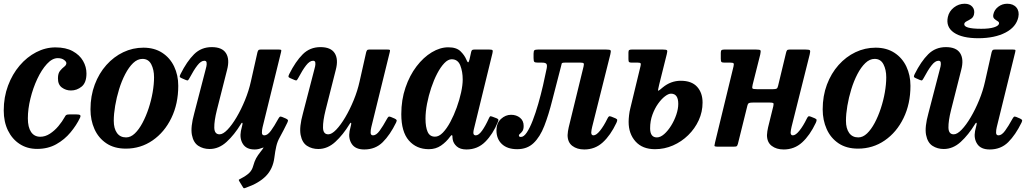

<svg xmlns="http://www.w3.org/2000/svg" viewBox="-23 -785 5515 1027"><path d="M439.5 -392Q439.5 -343 414 -322Q388.5 -301 356.5 -301Q329.5 -301 308 -316.8Q286.5 -332.5 287 -366.5Q287 -392.5 298.2 -406.2Q309.5 -420 320.5 -428.2Q331.5 -436.5 332 -447Q332 -455.5 319.2 -464.8Q306.5 -474 286 -474Q256.5 -474 228 -443Q199.5 -412 176.5 -363Q153.5 -314 139.8 -258Q126 -202 126 -152Q126 -104.5 143.2 -79Q160.5 -53.5 192.5 -53.5Q219 -53.5 244 -69.8Q269 -86 289.5 -110.5Q310 -135 323.5 -159.5Q327 -167 331.5 -170Q336 -173 348.5 -173H385.5Q400.5 -173 405.2 -169.5Q410 -166 405 -155Q386 -115 354.2 -76.8Q322.5 -38.5 278 -13.5Q233.5 11.5 175.5 11.5Q122.5 11.5 82.2 -14.8Q42 -41 19.5 -87.2Q-3 -133.5 -3 -194Q-3 -265.5 20 -327Q43 -388.5 82 -434.2Q121 -480 170.8 -505.8Q220.5 -531.5 273.5 -531.5Q329.5 -531.5 366.2 -511.2Q403 -491 421.2 -459.2Q439.5 -427.5 439.5 -392Z M461 -200Q461 -272 483.8 -332.5Q506.5 -393 546 -437.2Q585.5 -481.5 636.5 -505.8Q687.5 -530 744 -530Q802.5 -530 844.5 -502.8Q886.5 -475.5 908.5 -429.2Q930.5 -383 930.5 -326Q930.5 -229.5 893.5 -153.5Q856.5 -77.5 793 -33.8Q729.5 10 650 10Q588 10 545.8 -18.5Q503.5 -47 482.2 -94.8Q461 -142.5 461 -200ZM585.5 -139Q585.5 -98 602.5 -74Q619.5 -50 651.5 -50Q676 -50 698.2 -71.2Q720.5 -92.5 739.2 -127.8Q758 -163 772 -205.5Q786 -248 793.5 -291.2Q801 -334.5 801 -371.5Q801 -412.5 786 -441.2Q771 -470 739 -470Q712.5 -470 689.2 -447.8Q666 -425.5 646.8 -388.5Q627.5 -351.5 614 -307.5Q600.5 -263.5 593 -219.2Q585.5 -175 585.5 -139Z M942.5 -388.5Q976.5 -456.5 1015 -494.8Q1053.5 -533 1109.5 -533Q1165.5 -533 1186 -500.2Q1206.5 -467.5 1191.5 -411L1137 -196Q1122.5 -138 1123.2 -102.2Q1124 -66.5 1151.5 -66.5Q1170 -66.5 1194 -91.5Q1218 -116.5 1242.5 -158Q1267 -199.5 1287.5 -249.5Q1308 -299.5 1319 -349.5L1354 -505Q1356 -512.5 1359 -516.2Q1362 -520 1371 -520H1466Q1477.5 -520 1480.2 -518.2Q1483 -516.5 1480.5 -507L1381.5 -104.5Q1378 -90.5 1378 -75.8Q1378 -61 1391 -61Q1408 -61 1426 -85.5Q1444 -110 1465 -148.5Q1470 -157.5 1473.5 -160.2Q1477 -163 1486 -159.5L1506 -151Q1514.5 -147 1516.8 -143.2Q1519 -139.5 1514 -129Q1503.5 -107.5 1494 -89Q1484.5 -70.5 1473.5 -50.5Q1461 -28.5 1455 -3Q1449 22.5 1444.5 58.5Q1437 118 1399.5 156.5Q1362 195 1291.5 219.5Q1283.5 222.5 1281.2 221.8Q1279 221 1275 214L1257 184.5Q1252.5 177.5 1255.5 175.5Q1258.5 173.5 1265.5 170Q1296 154 1310.8 139.2Q1325.5 124.5 1331 103.5Q1338.5 77 1347 61.5Q1355.5 46 1371 26.5Q1373.5 23 1376 20Q1378.5 17 1381 13.5Q1388 4 1386.2 4Q1384.5 4 1374.5 7.5Q1358 14.5 1339 14.5Q1295 14.5 1276.5 -14.5Q1258 -43.5 1265.5 -84L1273.5 -118Q1275.5 -127.5 1272.5 -128.2Q1269.5 -129 1265.5 -121.5Q1230.5 -64 1189 -26Q1147.5 12 1098 12Q1064 12 1037.8 -5Q1011.5 -22 1003.5 -63.5Q995.5 -105 1016 -179L1076 -410Q1078.5 -418 1081 -429.8Q1083.5 -441.5 1082 -450.8Q1080.5 -460 1070 -460Q1052 -460 1032.8 -435.2Q1013.5 -410.5 991 -368Q986.5 -359.5 983 -356.2Q979.5 -353 970 -357.5L948 -367Q939 -371 938.5 -375Q938 -379 942.5 -388.5Z M1524 -388.5Q1558 -456.5 1596.5 -494.8Q1635 -533 1691 -533Q1747 -533 1767.5 -500.2Q1788 -467.5 1773 -411L1718.5 -196Q1704 -138 1704.8 -102.2Q1705.5 -66.5 1733 -66.5Q1751.5 -66.5 1775.5 -91.5Q1799.5 -116.5 1824 -158Q1848.5 -199.5 1869 -249.5Q1889.5 -299.5 1900.5 -349.5L1935.5 -505Q1937.5 -512.5 1940.5 -516.2Q1943.5 -520 1952.5 -520H2047.5Q2059 -520 2061.8 -518.2Q2064.5 -516.5 2062 -507L1963 -104.5Q1959.5 -90.5 1959.5 -75.8Q1959.5 -61 1972.5 -61Q1989.5 -61 2007.5 -85.5Q2025.5 -110 2046.5 -148.5Q2051.5 -157.5 2055 -160.2Q2058.5 -163 2067.5 -159.5L2087.5 -151Q2096 -147 2098.2 -143.2Q2100.5 -139.5 2095.5 -129Q2063.5 -63.5 2024.2 -24.5Q1985 14.5 1925.5 14.5Q1878.5 14.5 1859 -14.5Q1839.5 -43.5 1847 -84L1855 -118Q1857 -127.5 1854 -128.2Q1851 -129 1847 -121.5Q1812 -64 1770.5 -26Q1729 12 1679.5 12Q1645.5 12 1619.2 -5Q1593 -22 1585 -63.5Q1577 -105 1597.5 -179L1657.5 -410Q1660 -418 1662.5 -429.8Q1665 -441.5 1663.5 -450.8Q1662 -460 1651.5 -460Q1633.5 -460 1614.2 -435.2Q1595 -410.5 1572.5 -368Q1568 -359.5 1564.5 -356.2Q1561 -353 1551.5 -357.5L1529.5 -367Q1520.5 -371 1520 -375Q1519.5 -379 1524 -388.5Z M2639.5 -131Q2613.5 -67.5 2572.5 -26.5Q2531.5 14.5 2472 14.5Q2438.5 14.5 2420.2 -1.8Q2402 -18 2398.5 -39Q2397.5 -46 2397.2 -49.8Q2397 -53.5 2397 -57Q2395.5 -68.5 2385 -54.5Q2364 -25.5 2335.8 -6.2Q2307.5 13 2271 13Q2204.5 13 2164 -33.5Q2123.5 -80 2123.5 -174.5Q2123.5 -251 2145.8 -316.2Q2168 -381.5 2205 -430Q2242 -478.5 2286.5 -505.2Q2331 -532 2375 -532Q2418.5 -532 2440.2 -510.8Q2462 -489.5 2471.5 -466Q2477 -452.5 2480.8 -451.8Q2484.5 -451 2488.5 -467.5L2497 -506Q2498.5 -513.5 2501.8 -516.8Q2505 -520 2515 -520H2593.5Q2609 -520 2611.5 -516.2Q2614 -512.5 2611 -500L2512 -95Q2509 -84 2509 -75Q2509 -61 2522 -61Q2537.5 -61 2555.5 -86Q2573.5 -111 2592 -152Q2596 -160.5 2598.5 -162.5Q2601 -164.5 2610.5 -161L2633 -152.5Q2641.5 -149 2642.8 -145.2Q2644 -141.5 2639.5 -131ZM2452 -359.5Q2452 -402 2439 -435Q2426 -468 2393 -468Q2373.5 -468 2353.5 -447Q2333.5 -426 2315.5 -391.5Q2297.5 -357 2283.5 -315Q2269.5 -273 2261.2 -230Q2253 -187 2253 -150.5Q2253 -105 2264.5 -79.5Q2276 -54 2303.5 -54Q2324.5 -53.5 2345.8 -75.5Q2367 -97.5 2386 -133Q2405 -168.5 2420 -210Q2435 -251.5 2443.5 -291Q2452 -330.5 2452 -359.5Z M2632.5 -88Q2632.5 -126.5 2656.8 -148.8Q2681 -171 2710.5 -171Q2739 -171 2758.5 -155.2Q2778 -139.5 2778 -111.5Q2778 -93 2771.5 -83.8Q2765 -74.5 2758.8 -69.8Q2752.5 -65 2752.5 -60.5Q2752.5 -52.5 2763 -52.5Q2778.5 -52 2794.8 -76.2Q2811 -100.5 2826.5 -140.5Q2842 -180.5 2856 -229.2Q2870 -278 2881.5 -327.8Q2893 -377.5 2901.5 -420.5Q2904.5 -438.5 2899 -444.2Q2893.5 -450 2876.5 -450H2855.5Q2839.5 -450 2835.2 -454Q2831 -458 2831 -474.5V-497.5Q2831 -513 2836 -516.5Q2841 -520 2856 -520H3218.5Q3239.5 -520 3242.8 -515.8Q3246 -511.5 3241.5 -493.5L3144.5 -106.5Q3143 -101 3141.2 -90.8Q3139.5 -80.5 3139.5 -76.5Q3139.5 -61 3151.5 -61Q3166.5 -61 3186.8 -86.2Q3207 -111.5 3225.5 -149.5Q3230 -159 3234 -162Q3238 -165 3247.5 -161L3269.5 -152Q3278.5 -148 3278.5 -142.8Q3278.5 -137.5 3274 -127.5Q3242.5 -61 3201 -23.2Q3159.5 14.5 3102.5 14.5Q3063.5 14.5 3038.2 -4.8Q3013 -24 3013 -62.5Q3013 -70.5 3015 -83Q3017 -95.5 3019 -104L3098.5 -429.5Q3101.5 -442.5 3098.8 -446.2Q3096 -450 3082.5 -450H2998Q2982.5 -450 2981.5 -444.8Q2980.5 -439.5 2976.5 -424.5Q2951.5 -330.5 2931.5 -250.5Q2911.5 -170.5 2888.5 -111.5Q2865.5 -52.5 2831.2 -19.8Q2797 13 2743.5 13Q2691 13 2661.8 -14.2Q2632.5 -41.5 2632.5 -88Z M3348.5 -205.5 3403.5 -433Q3406 -444 3403 -447Q3400 -450 3389 -450H3356.5Q3345 -450 3341.8 -453.2Q3338.5 -456.5 3338.5 -469V-504Q3338.5 -514.5 3342.5 -517.2Q3346.5 -520 3356.5 -520H3522Q3541.5 -520 3544.8 -516Q3548 -512 3543.5 -495L3503 -333Q3494 -298 3498.5 -299.5Q3503 -301 3521.5 -317Q3565 -353 3618.5 -353Q3676.5 -353 3705.8 -320.8Q3735 -288.5 3735 -236.5Q3735 -186.5 3714.5 -141.8Q3694 -97 3658.2 -62Q3622.5 -27 3576.8 -7Q3531 13 3480.5 13Q3413.5 13 3376.5 -28.2Q3339.5 -69.5 3339.5 -133Q3339.5 -148.5 3341.8 -168.5Q3344 -188.5 3348.5 -205.5ZM3454.5 -99Q3454.5 -50 3490.5 -50Q3509.5 -50 3529.5 -67.5Q3549.5 -85 3566.8 -112.8Q3584 -140.5 3594.5 -171.5Q3605 -202.5 3605 -229.5Q3605 -284 3566 -284Q3552.5 -284 3533.8 -269.8Q3515 -255.5 3497 -230.2Q3479 -205 3466.8 -171.5Q3454.5 -138 3454.5 -99Z M4308 -493.5 4211 -106.5Q4209.5 -101 4207.8 -90.8Q4206 -80.5 4206 -76.5Q4206 -61 4218 -61Q4233 -61 4253.2 -86.2Q4273.5 -111.5 4292 -149.5Q4296.5 -159 4300.5 -162Q4304.5 -165 4314 -161L4336 -152Q4345 -148 4345 -142.8Q4345 -137.5 4340.5 -127.5Q4309 -61 4267.5 -23.2Q4226 14.5 4169 14.5Q4130 14.5 4104.8 -4.8Q4079.5 -24 4079.5 -62.5Q4079.5 -70.5 4081.5 -83Q4083.5 -95.5 4085.5 -104L4113.5 -217.5Q4116.5 -231 4112.8 -233.8Q4109 -236.5 4092.5 -236.5H4006Q3990 -236.5 3983.8 -234Q3977.5 -231.5 3974.5 -219L3924 -15.5Q3921 -5.5 3917.8 -3Q3914.5 -0.5 3901 -0.5H3815.5Q3798 -0.5 3798.5 -5.8Q3799 -11 3802 -24L3900.5 -429.5Q3903.5 -442.5 3900.8 -446.2Q3898 -450 3883.5 -450H3853.5Q3840 -450 3836.2 -453.5Q3832.5 -457 3832.5 -471V-502.5Q3832.5 -514 3836.8 -517Q3841 -520 3852 -520H4020.5Q4041.5 -520 4044.5 -515.8Q4047.5 -511.5 4043.5 -493.5L4003 -332.5Q3999 -316 4002 -312Q4005 -308 4026.5 -308H4112Q4126.5 -308 4131.5 -311.2Q4136.5 -314.5 4139 -326L4181.5 -502.5Q4183.5 -511.5 4186.8 -515.8Q4190 -520 4201 -520H4285Q4306 -520 4309.2 -515.8Q4312.5 -511.5 4308 -493.5Z M4377.5 -200Q4377.5 -272 4400.2 -332.5Q4423 -393 4462.5 -437.2Q4502 -481.5 4553 -505.8Q4604 -530 4660.5 -530Q4719 -530 4761 -502.8Q4803 -475.5 4825 -429.2Q4847 -383 4847 -326Q4847 -229.5 4810 -153.5Q4773 -77.5 4709.5 -33.8Q4646 10 4566.5 10Q4504.5 10 4462.2 -18.5Q4420 -47 4398.8 -94.8Q4377.5 -142.5 4377.5 -200ZM4502 -139Q4502 -98 4519 -74Q4536 -50 4568 -50Q4592.5 -50 4614.8 -71.2Q4637 -92.5 4655.8 -127.8Q4674.5 -163 4688.5 -205.5Q4702.5 -248 4710 -291.2Q4717.5 -334.5 4717.5 -371.5Q4717.5 -412.5 4702.5 -441.2Q4687.5 -470 4655.5 -470Q4629 -470 4605.8 -447.8Q4582.5 -425.5 4563.2 -388.5Q4544 -351.5 4530.5 -307.5Q4517 -263.5 4509.5 -219.2Q4502 -175 4502 -139Z M5364.5 -765Q5397 -765 5413.8 -744.8Q5430.5 -724.5 5424 -693Q5412.5 -640.5 5355.5 -610.8Q5298.5 -581 5211 -580.5Q5123 -580.5 5079.2 -610.8Q5035.5 -641 5047 -694Q5053.5 -724.5 5079.2 -744.8Q5105 -765 5137 -765Q5164 -765 5178 -748.8Q5192 -732.5 5187 -708.5Q5183.5 -692.5 5171.5 -684.8Q5159.5 -677 5148.2 -671.5Q5137 -666 5135 -658Q5129.5 -631 5226 -631Q5269 -631 5293.5 -638.8Q5318 -646.5 5320.5 -658Q5322.5 -666.5 5313.2 -671.8Q5304 -677 5295.5 -684.8Q5287 -692.5 5290.5 -708.5Q5295.5 -732.5 5316.5 -748.8Q5337.5 -765 5364.5 -765ZM4869.5 -388.5Q4903.5 -456.5 4942 -494.8Q4980.5 -533 5036.5 -533Q5092.5 -533 5113 -500.2Q5133.5 -467.5 5118.5 -411L5064 -196Q5049.5 -138 5050.2 -102.2Q5051 -66.5 5078.5 -66.5Q5097 -66.5 5121 -91.5Q5145 -116.5 5169.5 -158Q5194 -199.5 5214.5 -249.5Q5235 -299.5 5246 -349.5L5281 -505Q5283 -512.5 5286 -516.2Q5289 -520 5298 -520H5393Q5404.5 -520 5407.2 -518.2Q5410 -516.5 5407.5 -507L5308.5 -104.5Q5305 -90.5 5305 -75.8Q5305 -61 5318 -61Q5335 -61 5353 -85.5Q5371 -110 5392 -148.5Q5397 -157.5 5400.5 -160.2Q5404 -163 5413 -159.5L5433 -151Q5441.5 -147 5443.8 -143.2Q5446 -139.5 5441 -129Q5409 -63.5 5369.8 -24.5Q5330.5 14.5 5271 14.5Q5224 14.5 5204.5 -14.5Q5185 -43.5 5192.5 -84L5200.5 -118Q5202.5 -127.5 5199.5 -128.2Q5196.5 -129 5192.5 -121.5Q5157.5 -64 5116 -26Q5074.5 12 5025 12Q4991 12 4964.8 -5Q4938.5 -22 4930.5 -63.5Q4922.5 -105 4943 -179L5003 -410Q5005.5 -418 5008 -429.8Q5010.5 -441.5 5009 -450.8Q5007.5 -460 4997 -460Q4979 -460 4959.8 -435.2Q4940.5 -410.5 4918 -368Q4913.5 -359.5 4910 -356.2Q4906.5 -353 4897 -357.5L4875 -367Q4866 -371 4865.5 -375Q4865 -379 4869.5 -388.5Z"/></svg>

Font: Besley* Narrow Semi
Style: Italic
Weight: 600
Width: 4
Italic angle: -13°
Designer: Owen Earl
Foundry: indestructible type*
Version: Version 3.000; ttfautohint (v1.8.3)